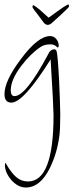

<svg xmlns="http://www.w3.org/2000/svg" viewBox="-21 -464 328 857"><path d="M284 -444Q287 -444 287 -436Q287 -432 276.5 -422.5Q266 -413 252 -399L211 -362Q202 -353 192 -353Q183 -353 175 -362L149 -397Q139 -410 131.5 -419.5Q124 -429 124 -434Q124 -442 130 -440Q132 -439 142.5 -431.5Q153 -424 166 -412L196 -385Q204 -391 212.5 -397Q221 -403 236 -414Q245 -421 259.5 -430.5Q274 -440 280 -443Q282 -444 284 -444ZM94 373Q60 373 30 340Q1 306 1 273Q1 264 4 263L8 270Q29 307 51.5 326.5Q74 346 104 346Q218 346 218 50Q218 38 215 -24.5Q212 -87 205 -199Q84 -6 30 -6Q-1 -6 -1 -44Q-1 -103 72 -200Q148 -303 203 -303Q219 -303 230 -290Q241 -277 241 -260Q241 -252 236 -252Q236 -252 227.5 -259Q219 -266 203 -266Q178 -266 161 -255Q115 -224 74 -170Q27 -108 27 -61Q27 -35 44 -35Q94 -35 193 -220L200 -233Q211 -244 220 -244Q228 -244 231 -237Q237 -222 243 -100Q245 -50 246.5 -13.5Q248 23 248 46Q248 79 247 103Q246 127 244 142Q234 220 202 285Q159 373 94 373Z"/></svg>

Font: Shalimar
Style: Regular
Weight: 400
Designer: Robert E. Leuschke
Foundry: Robert E. Leuschke
Version: Version 1.010; ttfautohint (v1.8.3)